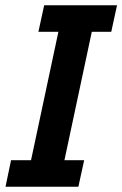

<svg xmlns="http://www.w3.org/2000/svg" viewBox="-20 -710 465 730"><path d="M1 0 22 -101H98L202 -589H126L148 -690H425L403 -589H329L225 -101H300L278 0Z"/></svg>

Font: Radio Canada Condensed SemiBold
Style: Italic
Weight: 600
Width: 3
Italic angle: -12°
Designer: Charles Daoud, Etienne Aubert Bonn, Alexandre Saumier Demers, Jacques Le Bailly
Foundry: Radio-Canada
Version: Version 2.104; ttfautohint (v1.8.4.7-5d5b);gftools[0.9.28.de